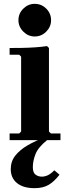

<svg xmlns="http://www.w3.org/2000/svg" viewBox="-20 -730 365 1000"><path d="M245 -35H295V0H30V-35H80L90 -45V-435L80 -445H30V-480Q56 -480 92 -480.5Q128 -481 163.5 -483.5Q199 -486 225 -490L235 -480V-45ZM160.6 -540Q126.8 -540 101.4 -565.4Q76 -590.8 76 -624.6Q76 -660 101.4 -685Q126.8 -710 160.6 -710Q196 -710 221 -685Q246 -660 246 -624.6Q246 -590.8 221 -565.4Q196 -540 160.6 -540ZM215 -15 225 0Q179 37 165 72.5Q151 108 151 141Q151 169 165 179.5Q179 190 198 190Q213 190 228.5 183Q244 176 263 157L290 180Q262 216 233 233Q204 250 160 250Q101 250 68.5 223.5Q36 197 36 151Q36 110 60 80Q84 50 124.5 26.5Q165 3 215 -15Z"/></svg>

Font: Brygada 1918
Style: Regular
Weight: 400
Designer: Mateusz Machalski | Borys Kosmynka | Przemek Hoffer
Foundry: NIEPODLEGLA 2018
Version: Version 3.006